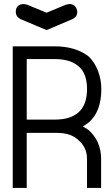

<svg xmlns="http://www.w3.org/2000/svg" viewBox="-20 -929 551 949"><path d="M42.9 -700H251Q353 -700 418.2 -650Q448 -621.2 464.4 -578.5Q480.8 -535.9 480.8 -487.9Q480.8 -377.8 418.2 -323.2Q404 -313.1 389.9 -304Q403 -296 417.2 -286.9Q479.8 -231.8 479.8 -142.9V0H410.1V-142.9Q410.1 -173.2 399 -196.2Q387.9 -219.2 366.2 -237.9Q328.8 -272.2 262.1 -272.2H112.1V0H42.9ZM366.2 -372.2Q410.1 -409.1 410.1 -488.9Q410.1 -568.2 366.2 -603Q326.3 -636.9 252 -636.9H112.1V-337.9H252Q326.3 -337.9 366.2 -372.2ZM210.1 -780.3 80.8 -834.8Q58.1 -847 58.1 -870.2Q58.1 -905.1 92.9 -909.1Q105.1 -909.1 116.2 -905.1L210.1 -866.2L304 -905.1Q316.2 -909.1 326.8 -909.1Q358.1 -905.1 362.1 -870.2Q362.1 -847 338.9 -834.8Z"/></svg>

Font: Myanmar KatKuu
Style: Regular
Weight: 400
Designer: Khon Soe Zaw Thu
Foundry: MPUA
Version: Version 1.00 September 13, 2016, initial release